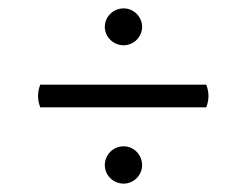

<svg xmlns="http://www.w3.org/2000/svg" viewBox="-20 -578 588 458"><path d="M275 -470C299 -470 319 -490 319 -514C319 -538 299 -558 275 -558C250 -558 230 -538 230 -514C230 -490 250 -470 275 -470ZM76 -376C69 -358 69 -340 76 -322H472C479 -340 479 -358 472 -376ZM275 -140C299 -140 319 -160 319 -184C319 -209 299 -229 275 -229C250 -229 230 -209 230 -184C230 -160 250 -140 275 -140Z"/></svg>

Font: Arima Koshi Medium
Style: Regular
Weight: 500
Designer: Joana Correia and Natanael Gama
Foundry: NDISCOVER
Version: Version 1.019;PS 001.019;hotconv 1.0.88;makeotf.lib2.5.64775